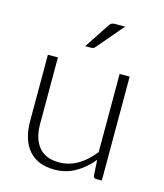

<svg xmlns="http://www.w3.org/2000/svg" viewBox="-109 -798 759 888"><g transform="rotate(15 270.5 -354.0)"><path d="M116.5 -497.5V-179.5Q116.5 -109.5 148.5 -69.8Q180.5 -30 246 -30Q294.5 -30 336.5 -54.8Q378.5 -79.5 412 -123.5V-497.5H460V0H433.5Q419.5 0 419 -13L414.5 -87Q380 -44 334.8 -18Q289.5 8 234 8Q192.5 8 161.5 -5Q130.5 -18 110 -42.5Q89.5 -67 79 -101.5Q68.5 -136 68.5 -179.5V-497.5ZM380 -715.5 272 -589Q268 -584 263.8 -582.2Q259.5 -580.5 253.5 -580.5H225L303.5 -699.5Q309 -708.5 315 -712Q321 -715.5 333 -715.5Z"/></g></svg>

Font: Lato Light
Style: Regular
Weight: 300
Designer: Lukasz Dziedzic
Foundry: Lukasz Dziedzic
Version: Version 1.104; Western+Polish opensource